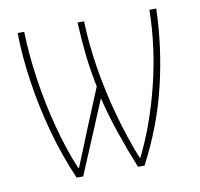

<svg xmlns="http://www.w3.org/2000/svg" viewBox="-65 -595 689 663"><g transform="rotate(-10 280.0 -263.5)"><path d="M524 -527Q520 -391 488 -258Q456 -125 390 0H367Q342 -62 320 -126Q298 -190 282 -255L175 0H152Q116 -82 91 -173Q66 -264 52.5 -355Q39 -446 38 -527H61Q63 -448 76 -359.5Q89 -271 111.5 -186Q134 -101 163 -32H166Q180 -66 194 -100.5Q208 -135 220 -165L275 -298Q263 -356 257 -410Q251 -464 248 -527H271Q273 -451 286.5 -365.5Q300 -280 323.5 -194Q347 -108 378 -30H381Q433 -135 465.5 -265.5Q498 -396 500 -527Z"/></g></svg>

Font: Noto Sans ExtraCondensed Thin
Style: Regular
Weight: 100
Width: 2
Designer: Monotype Design Team
Foundry: Monotype Imaging Inc.
Version: Version 2.013; ttfautohint (v1.8.4.7-5d5b)